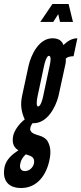

<svg xmlns="http://www.w3.org/2000/svg" viewBox="-75 -747 408 963"><path d="M188 -727 127 -637H192L217 -676L226 -637H291L269 -727ZM254 -429C255 -435 256 -449 255 -453C261 -460 275 -465 294 -465L313 -555C286 -555 264 -541 243 -521C236 -543 218 -555 188 -555C121 -555 81 -474 68 -416L36 -267C26 -221 32 -186 49 -148C24 -129 -2 -96 -9 -66C-17 -25 -2 -4 18 7H17C-12 26 -44 52 -52 90C-65 154 -37 196 31 196C113 196 158 129 173 56C183 11 176 -18 163 -40C151 -58 130 -65 109 -71C95 -75 72 -85 77 -105C79 -115 84 -124 88 -129H93C161 -129 203 -206 218 -264ZM141 -262C138 -248 129 -213 116 -213C106 -213 109 -243 113 -262L146 -417C150 -437 160 -467 170 -467C183 -467 179 -439 174 -417ZM77 35C89 40 100 50 95 74C90 94 72 111 50 111C28 111 22 94 27 73C31 52 43 37 55 27Z"/></svg>

Font: League Gothic Condensed Italic
Style: Regular
Weight: 400
Width: 3
Designer: Tyler Finck
Foundry: The League of Moveable Type
Version: Version 1.001;PS 001.001;hotconv 1.0.56;makeotf.lib2.0.21325